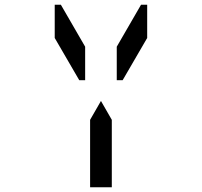

<svg xmlns="http://www.w3.org/2000/svg" viewBox="-20 -907 856 814"><path d="M341 -567H316L212 -746V-887H238L341 -709ZM578 -887H604V-746L500 -567H475V-709ZM454 -157V-113H362V-327V-399L408 -479L454 -399V-327Z"/></svg>

Font: DSEG14 Classic
Style: Regular
Weight: 400
Designer: Keshikan(Twitter:@keshinomi_88pro)
Version: Version 0.46